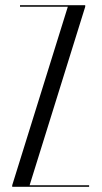

<svg xmlns="http://www.w3.org/2000/svg" viewBox="-20 -719 391 739"><path d="M241 -693 27 -6V0H323V-6H94L308 -693V-699H57V-693Z"/></svg>

Font: Moniqa Display
Style: Regular
Weight: 400
Designer: Rajesh Rajput
Foundry: Rajesh Rajput
Version: Version 1.000